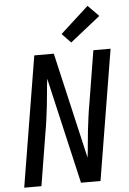

<svg xmlns="http://www.w3.org/2000/svg" viewBox="-63 -1032 727 1078"><g transform="rotate(-5 300.0 -493.0)"><path d="M29 0 150 -735H260L398 -137Q403 -175 406 -213Q409 -251 413.5 -289Q418 -327 423 -365Q428 -403 435 -441L483 -735H580L459 0H349L211 -598Q206 -560 203 -522Q200 -484 195.5 -446Q191 -408 186 -370Q181 -332 174 -294L126 0ZM363 -789 313 -841 472 -986 533 -924Z"/></g></svg>

Font: Iosevka Medium Extended
Style: Italic
Weight: 500
Width: 7
Italic angle: -9°
Monospace: yes
Designer: Belleve Invis
Foundry: Belleve Invis
Version: Version 32.5.0; ttfautohint (v1.8.4)